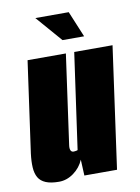

<svg xmlns="http://www.w3.org/2000/svg" viewBox="-78 -709 561 770"><g transform="rotate(-10 203.0 -324.5)"><path d="M100 7Q67 7 46.5 -1.5Q26 -10 16.5 -26.5Q7 -43 5.5 -67.5Q4 -92 8 -124L60 -495H216L165 -130Q164 -123 164.5 -118Q165 -113 166.5 -109.5Q168 -106 171 -104Q174 -102 178 -102Q181 -102 184 -102.5Q187 -103 190 -103.5Q193 -104 195 -105L250 -495H406L337 0H204L201 -65Q188 -34 160 -13.5Q132 7 100 7ZM212 -550 120 -656H256L300 -550Z"/></g></svg>

Font: Alumni Sans Black
Style: Italic
Weight: 900
Italic angle: -8°
Version: Version 1.016